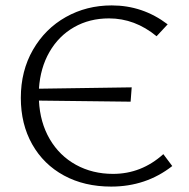

<svg xmlns="http://www.w3.org/2000/svg" viewBox="-20 -684 698 710"><path d="M617 -70Q520 6 391 6Q292 6 216.5 -35Q141 -76 99 -150.5Q57 -225 57 -322Q57 -422 102 -500Q147 -578 223.5 -621Q300 -664 393 -664Q508 -664 600 -594L559 -550Q479 -616 383 -616Q311 -616 254 -583.5Q197 -551 163 -492Q129 -433 124 -356L467 -361L463 -308L124 -312Q128 -231 164 -169.5Q200 -108 261 -74.5Q322 -41 398 -41Q503 -41 584 -114Z"/></svg>

Font: Ysabeau Semilight
Style: Regular
Weight: 300
Designer: Christian Thalmann (Catharsis Fonts)
Version: Version 0.003